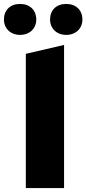

<svg xmlns="http://www.w3.org/2000/svg" viewBox="-66 -954 438 974"><path d="M65 0H259V-726L65 -681ZM36 -777C84 -777 118 -809 118 -855C118 -902 86 -934 36 -934C-15 -934 -46 -902 -46 -855C-46 -809 -12 -777 36 -777ZM270 -777C318 -777 352 -809 352 -855C352 -902 320 -934 270 -934C219 -934 188 -902 188 -855C188 -809 222 -777 270 -777Z"/></svg>

Font: Frost ExtraBold
Style: Regular
Weight: 800
Designer: Lee Frost
Foundry: Lee Frost for Ice Communication Norge AS
Version: Version 2.011;hotconv 1.0.107;makeotfexe 2.5.65593